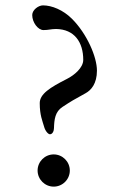

<svg xmlns="http://www.w3.org/2000/svg" viewBox="-20 -681 427 715"><path d="M140 -661C123 -661 100 -644 100 -625C100 -598 121 -569 142 -569C161 -569 170 -573 189 -573C257 -572 290 -524 290 -458C290 -429 257 -401 229 -387C166 -355 128 -331 128 -297C128 -252 138 -231 144 -210C148 -194 159 -181 166 -181C176 -181 181 -194 181 -204C182 -236 185 -265 213 -283C245 -304 255 -310 299 -334C319 -345 341 -369 341 -418C341 -469 304 -555 248 -611C215 -644 173 -661 140 -661ZM180 -106C147 -106 120 -79 120 -46C120 -13 147 14 180 14C213 14 240 -13 240 -46C240 -79 213 -106 180 -106Z"/></svg>

Font: EB Garamond 12
Style: Regular
Weight: 400
Version: Version 0.016+